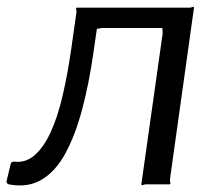

<svg xmlns="http://www.w3.org/2000/svg" viewBox="-35 -553 648 576"><path d="M-9 0Q-17 -3 -15 -11L-3 -61Q-1 -69 8 -68Q42 -64 69 -87.5Q96 -111 117 -156.5Q138 -202 153 -266.5Q168 -331 179 -408L194 -514Q195 -522 193.5 -526Q192 -530 196 -530H532Q539 -530 542.5 -532Q546 -534 547 -530L475 -16Q475 -9 476 -4.5Q477 0 473 0H404Q398 0 394 2Q390 4 389 0L453 -453Q453 -461 452 -465Q451 -469 454 -469H272Q266 -469 261.5 -467Q257 -465 256 -469L245 -393Q232 -302 211.5 -225Q191 -148 161.5 -93.5Q132 -39 90 -14Q48 11 -9 0Z"/></svg>

Font: Libre Franklin
Style: Italic
Weight: 400
Italic angle: -8°
Designer: Pablo Impallari, Rodrigo Fuenzalida, Nhung Nguyen
Foundry: Impallari Type
Version: Version 3.000